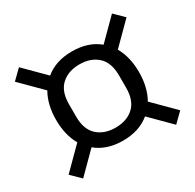

<svg xmlns="http://www.w3.org/2000/svg" viewBox="-130 -778 872 858"><g transform="rotate(-30 306.0 -349.0)"><path d="M306 -119Q222 -119 168 -164L66 -62L18 -109L124 -215Q92 -271 92 -349Q92 -427 124 -483L18 -589L66 -636L168 -534Q222 -579 306 -579Q390 -579 444 -534L546 -636L594 -589L488 -483Q520 -427 520 -349Q520 -271 488 -215L594 -109L546 -62L444 -164Q390 -119 306 -119ZM306 -186Q364 -186 399.5 -218.5Q435 -251 435 -317V-381Q435 -447 399.5 -479.5Q364 -512 306 -512Q248 -512 212.5 -479.5Q177 -447 177 -381V-317Q177 -251 212.5 -218.5Q248 -186 306 -186Z"/></g></svg>

Font: IBM Plex Sans Hebrew
Style: Regular
Weight: 400
Designer: Mike Abbink, Paul van der Laan, Pieter van Rosmalen, Yanek Iontef
Foundry: Bold Monday
Version: Version 1.2